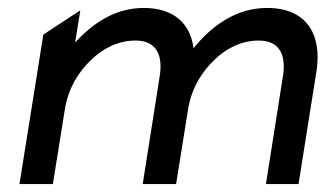

<svg xmlns="http://www.w3.org/2000/svg" viewBox="-20 -463 819 483"><path d="M29 0H113L143 -187C151 -240 178 -283 209 -312C236 -339 275 -361 321 -361C373 -361 390 -325 382 -273L339 0H423L453 -187C461 -240 488 -283 519 -312C546 -339 585 -361 631 -361C683 -361 700 -325 692 -273L649 0H731L776 -283C791 -378 750 -443 652 -443C572 -443 511 -396 468 -343L467 -342V-341C459 -404 417 -443 342 -443C269 -443 213 -404 169 -356L182 -437L89 -376Z"/></svg>

Font: Charger Sport
Style: SeBdObl
Weight: 600
Designer: Jasper
Foundry: Cannot Into Space Fonts
Version: Version 1.1